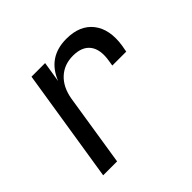

<svg xmlns="http://www.w3.org/2000/svg" viewBox="-138 -718 877 877"><g transform="rotate(-45 300.0 -280.0)"><path d="M67 0 154 -550H242L226 -450Q270 -560 389 -560Q476 -560 518.5 -505.5Q561 -451 547 -358L541 -325H451L455 -350Q466 -415 440 -449.5Q414 -484 356 -484Q299 -484 261 -449Q223 -414 212 -350L157 0Z"/></g></svg>

Font: NKDuy Mono
Style: Italic
Weight: 400
Italic angle: -9°
Monospace: yes
Designer: NKDuy
Foundry: NKDuy
Version: Version 2.251; ttfautohint (v1.8.4.7-5d5b)